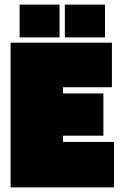

<svg xmlns="http://www.w3.org/2000/svg" viewBox="-20 -812 532 832"><path d="M474 -197V0H26V-627H465V-434H253V-407H428V-224H253V-197ZM435 -792V-650H261V-792ZM238 -792V-650H65V-792Z"/></svg>

Font: Blinker Black
Style: Regular
Weight: 900
Designer: Juergen Huber
Foundry: supertype
Version: Version 1.017;hotconv 1.0.117;makeotfexe 2.5.65602